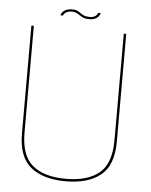

<svg xmlns="http://www.w3.org/2000/svg" viewBox="-54 -807 673 857"><g transform="rotate(5 282.5 -378.5)"><path d="M272 4.5Q372 4.5 428.2 -40.5Q484.5 -85.5 484.5 -192V-674.5H473.5V-197Q473.5 -92.5 421.2 -49.5Q369 -6.5 272 -6.5Q175 -6.5 122.8 -49.5Q70.5 -92.5 70.5 -197V-674.5H59.5V-192Q59.5 -85.5 115.8 -40.5Q172 4.5 272 4.5ZM314 -725.5Q325 -725.5 332.8 -727.8Q340.5 -730 346 -733.5Q351.5 -737 355 -741.2Q358.5 -745.5 360.5 -749.8Q362.5 -754 362.5 -757H351Q350.5 -753 346.5 -747.8Q342.5 -742.5 334.8 -739Q327 -735.5 316 -735.5Q300 -735.5 290.2 -739.5Q280.5 -743.5 273.2 -749Q266 -754.5 257.5 -758.5Q249 -762.5 235 -762.5Q226 -762.5 218.2 -760.8Q210.5 -759 204.5 -755.8Q198.5 -752.5 194.5 -748.5Q190.5 -744.5 188 -740.2Q185.5 -736 184.5 -731.5H196Q197 -736 201.5 -741Q206 -746 214.2 -749.2Q222.5 -752.5 234 -752.5Q246.5 -752.5 254.8 -748.5Q263 -744.5 270.5 -739Q278 -733.5 288 -729.5Q298 -725.5 314 -725.5Z"/></g></svg>

Font: Anybody Thin Thin
Style: Regular
Weight: 250
Version: Version 1.113;gftools[0.9.25]